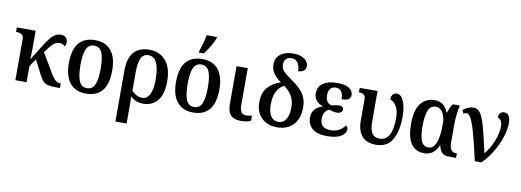

<svg xmlns="http://www.w3.org/2000/svg" viewBox="-74 -1263 5353 1971"><g transform="rotate(10 2603.0 -278.0)"><path d="M94 -425Q94 -463 74.5 -476Q55 -489 25 -489H15V-536H211V-346Q211 -323 209.5 -283.5Q208 -244 208 -237L282 -357Q325 -428 355.5 -467.5Q386 -507 414 -524Q442 -541 474 -541Q509 -541 527.5 -522Q546 -503 546 -473Q546 -451 533 -429Q509 -455 477 -455Q447 -455 420.5 -436.5Q394 -418 363 -375L333 -335L456 -126Q481 -85 504 -66Q527 -47 555 -47H559V0H532Q468 0 436 -7Q404 -14 383.5 -34.5Q363 -55 340 -101L265 -247L211 -168V0H94Z M604 -269Q604 -547 832 -547Q939 -547 997.5 -477Q1056 -407 1056 -269Q1056 10 829 10Q722 10 663 -60.5Q604 -131 604 -269ZM936 -269Q936 -382 911.5 -436Q887 -490 830 -490Q773 -490 749 -436.5Q725 -383 725 -269Q725 -156 749.5 -101.5Q774 -47 831 -47Q888 -47 912 -101.5Q936 -156 936 -269Z M1179 -291Q1179 -547 1399 -547Q1506 -547 1568.5 -471.5Q1631 -396 1631 -258Q1631 -123 1576 -56.5Q1521 10 1425 10Q1352 10 1294 -40Q1296 -4 1296 49V240H1179ZM1511 -259Q1511 -490 1396 -490Q1341 -490 1318.5 -439.5Q1296 -389 1296 -293V-103Q1320 -77 1346.5 -62.5Q1373 -48 1407 -48Q1455 -48 1483 -98Q1511 -148 1511 -259Z M1721 -269Q1721 -547 1949 -547Q2056 -547 2114.5 -477Q2173 -407 2173 -269Q2173 10 1946 10Q1839 10 1780 -60.5Q1721 -131 1721 -269ZM2053 -269Q2053 -382 2028.5 -436Q2004 -490 1947 -490Q1890 -490 1866 -436.5Q1842 -383 1842 -269Q1842 -156 1866.5 -101.5Q1891 -47 1948 -47Q2005 -47 2029 -101.5Q2053 -156 2053 -269ZM1901 -621Q1935 -726 1948 -796H2055V-784Q2043 -749 2013 -698.5Q1983 -648 1952 -606H1901Z M2305 -145V-536H2422V-151Q2422 -55 2487 -55Q2511 -55 2549 -63V-10Q2534 -2 2505.5 4Q2477 10 2445 10Q2374 10 2339.5 -25.5Q2305 -61 2305 -145Z M2599 -214Q2599 -310 2647 -366.5Q2695 -423 2782 -451Q2728 -490 2701.5 -529Q2675 -568 2675 -622Q2675 -689 2724.5 -727Q2774 -765 2854 -765Q2909 -765 2945.5 -749.5Q2982 -734 2999 -710.5Q3016 -687 3016 -662Q3016 -630 2994.5 -612.5Q2973 -595 2936 -595Q2936 -648 2913.5 -681.5Q2891 -715 2848 -715Q2811 -715 2791 -694Q2771 -673 2771 -638Q2771 -597 2795.5 -569Q2820 -541 2887 -495Q2970 -439 3011 -381Q3052 -323 3052 -239Q3052 -120 2990 -55Q2928 10 2822 10Q2722 10 2660.5 -49.5Q2599 -109 2599 -214ZM2933 -218Q2933 -288 2903.5 -336Q2874 -384 2823 -421Q2778 -403 2748.5 -351.5Q2719 -300 2719 -208Q2719 -133 2746.5 -90Q2774 -47 2823 -47Q2875 -47 2904 -91.5Q2933 -136 2933 -218Z M3139 -147Q3139 -247 3245 -281V-286Q3203 -300 3178.5 -330.5Q3154 -361 3154 -403Q3154 -471 3207 -508.5Q3260 -546 3356 -546Q3440 -546 3480 -518Q3520 -490 3520 -449Q3520 -419 3498 -404Q3476 -389 3426 -389Q3426 -441 3406.5 -468.5Q3387 -496 3349 -496Q3309 -496 3290.5 -471.5Q3272 -447 3272 -405Q3272 -365 3288.5 -339Q3305 -313 3336 -309Q3386 -322 3414 -322Q3434 -322 3446 -313Q3458 -304 3458 -287Q3458 -268 3442.5 -256.5Q3427 -245 3401 -245Q3383 -245 3360 -250Q3337 -255 3322 -262Q3295 -253 3277 -226Q3259 -199 3259 -157Q3259 -56 3370 -56Q3463 -56 3518 -132Q3526 -128 3532 -118Q3538 -108 3538 -95Q3538 -51 3489 -20.5Q3440 10 3341 10Q3242 10 3190.5 -32.5Q3139 -75 3139 -147Z M3658 -206V-423Q3658 -462 3642 -475.5Q3626 -489 3593 -489H3589V-536H3775V-209Q3775 -132 3800.5 -95Q3826 -58 3878 -58Q4011 -58 4011 -293Q4011 -374 3983 -418.5Q3955 -463 3918 -474Q3918 -505 3933.5 -524.5Q3949 -544 3976 -544Q4021 -544 4047.5 -480.5Q4074 -417 4074 -320Q4074 -174 4023 -82Q3972 10 3854 10Q3755 10 3706.5 -46.5Q3658 -103 3658 -206Z M4172 -267Q4172 -407 4225 -476.5Q4278 -546 4371 -546Q4471 -546 4510 -443H4516Q4533 -501 4561 -536H4633Q4624 -505 4617 -445Q4610 -385 4610 -337V-145Q4610 -95 4627.5 -71Q4645 -47 4681 -47H4688V0H4612Q4562 0 4538.5 -26Q4515 -52 4507 -96H4502Q4457 10 4356 10Q4265 10 4218.5 -57.5Q4172 -125 4172 -267ZM4493 -309V-347Q4484 -415 4457 -448.5Q4430 -482 4394 -482Q4341 -482 4316.5 -428Q4292 -374 4292 -266Q4292 -158 4314 -107Q4336 -56 4387 -56Q4493 -56 4493 -309Z M4714 -471Q4700 -471 4684 -460L4667 -496Q4725 -540 4776 -540Q4818 -540 4845.5 -503Q4873 -466 4899 -376Q4925 -286 4966 -97Q5020 -160 5053 -245Q5086 -330 5086 -398Q5086 -433 5072.5 -455Q5059 -477 5037 -483Q5037 -512 5052.5 -529Q5068 -546 5093 -546Q5130 -546 5145 -517.5Q5160 -489 5160 -445Q5160 -376 5132 -293Q5104 -210 5056.5 -132.5Q5009 -55 4952 0H4883Q4829 -242 4791.5 -356.5Q4754 -471 4714 -471Z"/></g></svg>

Font: Noto Serif NarrowSemiBold
Style: Regular
Weight: 600
Width: 4
Designer: Monotype Design Team
Foundry: Monotype Imaging Inc.
Version: Version 1.001